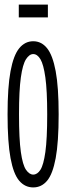

<svg xmlns="http://www.w3.org/2000/svg" viewBox="-20 -807 290 838"><path d="M125 11Q89 11 64 -18Q39 -47 26 -116.5Q13 -186 13 -308Q13 -427 26 -496.5Q39 -566 64 -596.5Q89 -627 125 -627Q161 -627 185.5 -596.5Q210 -566 223 -496.5Q236 -427 236 -308Q236 -186 223 -116.5Q210 -47 185.5 -18Q161 11 125 11ZM125 -45Q143 -45 156.5 -66Q170 -87 178 -143.5Q186 -200 186 -308Q186 -412 178 -469Q170 -526 156.5 -548.5Q143 -571 125 -571Q108 -571 93.5 -548.5Q79 -526 71 -469Q63 -412 63 -308Q63 -200 71 -143.5Q79 -87 93.5 -66Q108 -45 125 -45ZM62 -731V-787H189V-731Z"/></svg>

Font: Inconsolata UltraCondensed
Style: Regular
Weight: 400
Width: 1
Monospace: yes
Designer: Raph Levien, Cyreal, Brenton Simpson
Foundry: Raph Levien, Cyreal, Google
Version: Version 3.001; ttfautohint (v1.8.2.53-6de2)